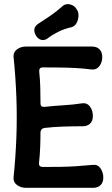

<svg xmlns="http://www.w3.org/2000/svg" viewBox="-20 -895 538 920"><path d="M470 -621Q470 -597 456.5 -578.5Q443 -560 420 -562Q381 -567 342.5 -569Q304 -571 264.5 -571.5Q225 -572 185 -572Q175 -572 171 -566.5Q167 -561 168 -551Q172 -514 173 -475.5Q174 -437 174 -401Q174 -390 179 -386Q184 -382 194 -383Q239 -388 283.5 -390.5Q328 -393 374 -400Q391 -402 402 -393.5Q413 -385 419 -370.5Q425 -356 425 -339Q425 -316 412 -303Q399 -290 376 -290Q328 -290 282.5 -288.5Q237 -287 194 -282Q185 -281 180 -276Q175 -271 174 -262Q174 -225 172.5 -189Q171 -153 167 -114Q166 -104 171 -99.5Q176 -95 186 -95Q228 -95 267 -95.5Q306 -96 345 -98.5Q384 -101 425 -105Q448 -108 461.5 -88.5Q475 -69 475 -44Q475 -21 462 -8Q449 5 426 5H104Q80 5 61.5 -8.5Q43 -22 45 -45Q55 -143 58.5 -238Q62 -333 58.5 -428.5Q55 -524 45 -622Q43 -645 61.5 -658.5Q80 -672 104 -672H421Q444 -672 457 -658.5Q470 -645 470 -621ZM208 -711Q193 -700 177.5 -704Q162 -708 152 -725L151 -727Q142 -743 145 -757Q148 -771 163 -781Q193 -800 222 -820Q251 -840 279 -865Q289 -874 301 -875Q313 -876 325.5 -870.5Q338 -865 345 -854L349 -848Q357 -836 356 -817.5Q355 -799 346.5 -784Q338 -769 324 -765Q288 -757 259 -742.5Q230 -728 208 -711Z"/></svg>

Font: Winky Sans Medium
Style: Regular
Weight: 500
Designer: Simon Atzbach
Foundry: typofactur
Version: Version 1.205